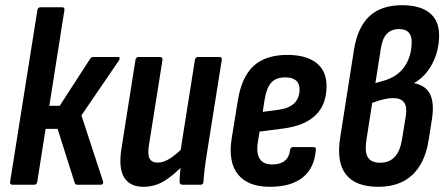

<svg xmlns="http://www.w3.org/2000/svg" viewBox="-20 -711 1712 739"><path d="M433.8 -491.7Q440 -491.7 440.7 -487.9Q441.4 -484 437.6 -478.2L293.4 -266.8L376.4 -13.4Q379.6 0 366.8 0H277.7Q269.6 0 267.2 -8.2L201.7 -215H155.6L123.3 -11Q121.5 0 111 0H27.5Q17.5 0 18.9 -11L123.9 -672Q125.9 -683 135.9 -683H219Q229.9 -683 227.9 -672L169.9 -303.7H209.8L327.1 -485Q332.7 -491.7 339.7 -491.7Z M531.7 8Q480.3 8 457.8 -28.1Q435.3 -64.2 447.7 -140.4L501.3 -479.8Q503.3 -491.7 513.3 -491.7H594.7Q607.1 -491.7 605.3 -479.8L553.3 -152.6Q547.5 -117 555.7 -101Q563.9 -85.1 587.2 -85.1Q610.2 -85.1 635.7 -101.9Q661.2 -118.6 690.1 -148.9L690 -80.4Q654.2 -41.6 616.1 -16.8Q578 8 531.7 8ZM682.6 0Q671.2 0 671.2 -11.4Q671.4 -29.4 673.7 -53.1Q676 -76.8 678 -95.2L673.9 -125.1L730.1 -479.8Q732.1 -491.7 742.1 -491.7H823.5Q835.5 -491.7 833.5 -479.8L776.9 -124.4Q771.3 -89.9 767.9 -61.6Q764.5 -33.4 763.1 -11.4Q762.7 0 752.1 0Z M1018.9 8Q934.4 8 895.9 -39.8Q857.5 -87.5 871.7 -177.9L895.3 -323.2Q909.7 -414.6 956.1 -457.2Q1002.6 -499.7 1086.1 -499.7Q1158.2 -499.7 1197.6 -469Q1236.9 -438.2 1236.9 -380.2Q1236.9 -308.9 1195.3 -268.2Q1153.7 -227.5 1071.8 -216.5L979.1 -204.5L972.3 -163.2Q965.9 -120.1 980.1 -99Q994.2 -78 1028.3 -78Q1058.3 -78 1075.9 -92.1Q1093.4 -106.2 1096.6 -133.9Q1098 -144.9 1108 -144.9H1186.1Q1197.7 -144.9 1195.7 -133.9Q1190.1 -63.8 1145 -27.9Q1100 8 1018.9 8ZM991.1 -280.5 1053.7 -288.7Q1094.2 -294.8 1113.6 -314.6Q1133 -334.4 1133 -366.5Q1133 -390.1 1118.9 -401.6Q1104.8 -413.2 1077.9 -413.2Q1042.8 -413.2 1024.5 -393.4Q1006.1 -373.7 998.7 -328.4Z M1436.5 8Q1349.2 8 1311.8 -39.1Q1274.5 -86.1 1289.3 -181.3L1342.5 -519.8Q1356.7 -606.9 1402.2 -648.9Q1447.6 -691 1528.3 -691Q1596.8 -691 1633.5 -661.4Q1670.1 -631.8 1670.1 -575.3Q1670.1 -516.2 1644.2 -466.5Q1618.3 -416.8 1574.9 -392L1574.5 -390.6Q1618.3 -382.4 1635.1 -348.8Q1651.9 -315.3 1642.9 -254.6L1629.9 -171.9Q1615.9 -83.4 1567 -37.7Q1518 8 1436.5 8ZM1443.5 -84.7Q1513.2 -84.7 1527.3 -174.5L1541.9 -264Q1547.7 -299.3 1535.5 -316.4Q1523.2 -333.5 1493 -333.5Q1476.9 -333.5 1456.9 -328.9Q1436.8 -324.3 1412.6 -314.9L1390.9 -175.9Q1382.9 -126.8 1395.6 -105.8Q1408.4 -84.7 1443.5 -84.7ZM1424.9 -391.3 1453.4 -399.4Q1508.4 -413.8 1536.4 -453.9Q1564.5 -494.1 1564.5 -550.2Q1564.5 -599.1 1515.9 -599.1Q1486.7 -599.1 1469.3 -581.3Q1452 -563.6 1446.2 -526.1Z"/></svg>

Font: Sofia Sans Condensed
Style: Italic
Weight: 400
Italic angle: -9°
Designer: Botio Nikoltchev, Ani Petrova
Foundry: lettersoup
Version: Version 4.101